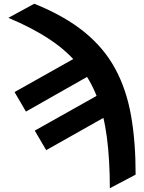

<svg xmlns="http://www.w3.org/2000/svg" viewBox="-20 -791 767 1024"><path d="M24.6 -695.9 162.9 -771.1Q323.5 -706.3 428.6 -621.3Q533.7 -536.2 593.8 -425.7Q654 -315.2 678.8 -174.9Q703.6 -34.6 703.3 140.4L565.8 212.9Q565.8 62.6 550.2 -57.4Q534.6 -177.3 497.9 -272.6Q461.3 -367.9 399.3 -443.7Q337.2 -519.5 244.7 -581.1Q152.1 -642.7 24.6 -695.9ZM505.9 -415.8 118.4 -195.9 57.6 -300 445.7 -518.2ZM614.3 -209 226.4 9.8 165.4 -94.3 553.7 -312.5Z"/></svg>

Font: Inter Tight
Style: Regular
Weight: 400
Designer: Rasmus Andersson
Foundry: rsms
Version: Version 3.002